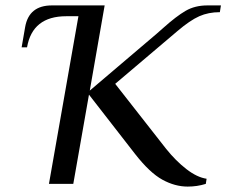

<svg xmlns="http://www.w3.org/2000/svg" viewBox="-20 -680 837 710"><path d="M636 -565 406 -370 594 -130Q630 -85 669.5 -54.5Q709 -24 744 -19L741 0Q709 10 674 10Q627 10 580.5 -15.5Q534 -41 480 -110L309 -330L251 0H161L270 -620H225Q100 -620 80 -505H60L73 -580Q87 -660 172 -660H367L312 -345L559 -555Q583 -576 584 -577Q632 -620 666.5 -640Q701 -660 747 -660H797L793 -635Q751 -635 717 -620Q683 -605 636 -565Z"/></svg>

Font: Philosopher
Style: Italic
Weight: 400
Italic angle: -10°
Designer: Jovanny Lemonad
Foundry: Jovanny Lemonad
Version: Version 2.000